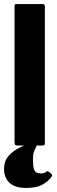

<svg xmlns="http://www.w3.org/2000/svg" viewBox="-32 -720 282 950"><path d="M224 153Q212 173 181.5 191.5Q151 210 96 210Q43 210 15.5 185Q-12 160 -12 115Q-12 77 10.5 51.5Q33 26 66 10Q99 -6 129 -16Q135 -18 136.5 -18Q138 -18 141 -13L146 -4Q149 0 148 3Q147 6 145 11Q140 20 135.5 32.5Q131 45 131 69Q131 102 136 116.5Q141 131 150 134.5Q159 138 171 138Q188 138 197 130Q200 127 203.5 127Q207 127 216 135Q224 142 225.5 145Q227 148 224 153ZM51 -700H179Q190 -700 190 -687V-13Q190 -6 188 -3Q186 0 178 0H55Q45 0 42.5 -4.5Q40 -9 40 -20V-689Q40 -696 42 -698Q44 -700 51 -700Z"/></svg>

Font: Railroad Gothic CC
Style: Bold
Weight: 700
Designer: indestructible type*
Foundry: Cowboy Collective
Version: Version 1.000